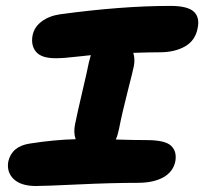

<svg xmlns="http://www.w3.org/2000/svg" viewBox="-20 -683 688 647"><path d="M101.1 -56.2Q50.8 -56.2 26.4 -79.3Q2 -102.5 7.8 -138.2Q19.5 -189.9 80.1 -199.2Q164.6 -212.4 234.9 -213.9Q227.1 -236.3 232.9 -264.2Q241.2 -305.2 258.1 -377Q274.9 -448.7 279.8 -474.1Q281.2 -480 286.1 -497.1Q270 -495.6 242.2 -492.4Q214.4 -489.3 198 -488Q181.6 -486.8 167 -486.8Q119.6 -486.8 101.6 -508.3Q83.5 -529.8 89.8 -564Q95.7 -592.3 120.6 -610.8Q145.5 -629.4 182.1 -634.8Q390.1 -663.1 554.2 -663.1Q611.8 -663.1 632.8 -644Q653.8 -625 646 -587.9Q638.2 -546.4 603.5 -526.6Q568.8 -506.8 518.1 -506.8Q481 -506.8 429.2 -504.9Q435.5 -483.9 431.2 -460.9Q428.7 -447.3 410.2 -375Q391.6 -302.7 380.9 -248Q376 -224.6 370.1 -212.9Q431.6 -210.9 474.1 -210.9Q536.1 -210.9 556.4 -191.9Q576.7 -172.9 570.8 -139.2Q563.5 -104 530.3 -85.4Q497.1 -66.9 443.8 -66.9Q356.9 -66.9 243.4 -61.5Q129.9 -56.2 101.1 -56.2Z"/></svg>

Font: Shantell Sans Irregular Bouncy
Style: Bold Italic
Weight: 700
Italic angle: -11.31°
Designer: Stephen Nixon, Anya Danilova, Shantell Martin
Foundry: Arrow Type
Version: Version 1.006;[9816181b4]